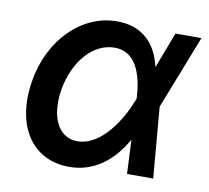

<svg xmlns="http://www.w3.org/2000/svg" viewBox="-67 -628 778 714"><g transform="rotate(10 322.0 -271.0)"><path d="M235.4 11.4C331 12.4 400.6 -44.7 447.8 -127.1H448.5L454.5 0H553.3L530.5 -267L532 -271.3L639.2 -545.5H541.2L490.1 -410.9H489C470.5 -493.6 417.6 -552.6 320.3 -552.6C188.6 -552.6 73.2 -440.7 46.9 -279.8C18.5 -109.7 95.2 10.3 235.4 11.4ZM159.4 -265.6C178.3 -375.7 246.4 -454.5 328.1 -454.5C420.1 -454.5 437.5 -348.4 441.1 -282.3L438.2 -274.9C411.6 -205.3 344.5 -87.7 250.4 -87.7C178.3 -87.7 143.1 -163.4 159.4 -265.6Z"/></g></svg>

Font: Magic Ui Pro Semi Bold
Style: Italic
Weight: 600
Italic angle: -9.39999°
Designer: Stefan Endress, Andreas Faust
Version: Version 1.000;FEAKit 1.0